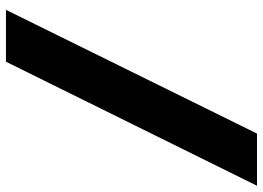

<svg xmlns="http://www.w3.org/2000/svg" viewBox="-139 -601 882 644"><g transform="rotate(-90 302.0 -279.0)"><path d="M417 -700H591L176 142H1Z"/></g></svg>

Font: Lexend Exa HM Xlight
Style: Bold
Weight: 700
Designer: Bonnie Shaver-Troup, Thomas Jockin, Octavio Pardo
Foundry: Lexend
Version: Version 1.091